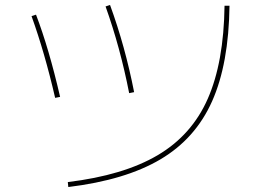

<svg xmlns="http://www.w3.org/2000/svg" viewBox="-20 -743 1040 773"><path d="M884 -720H904Q901 -486 834 -335.5Q767 -185 626 -101.5Q485 -18 255 10L253 -10Q477 -37 614.5 -118Q752 -199 816.5 -345.5Q881 -492 884 -720ZM125 -684Q177 -548 222 -353L202 -349Q160 -531 107 -678ZM423 -723Q484 -556 520 -372L500 -368Q464 -552 405 -717Z"/></svg>

Font: Enso Thin
Style: Regular
Weight: 100
Designer: Coji Morishita
Foundry: UNDERFOREST DESIGN
Version: Version 1.000